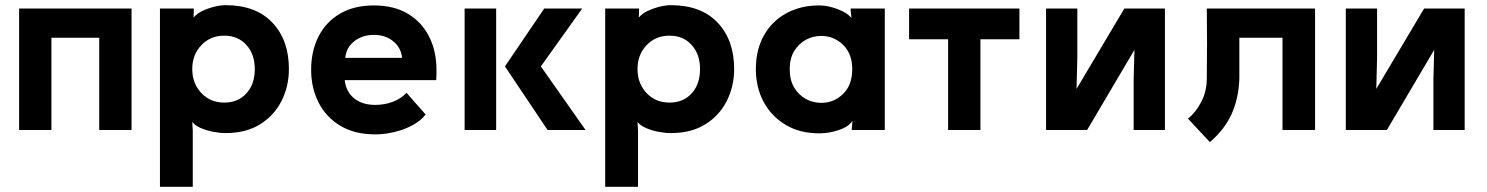

<svg xmlns="http://www.w3.org/2000/svg" viewBox="-20 -503 5753 743"><path d="M179 -357V0H54V-470H489V0H364V-357Z M853 -483Q970 -483 1034 -415.5Q1098 -348 1098 -236Q1098 -169 1069.5 -112.5Q1041 -56 986.5 -22Q932 12 853 12Q831 12 805 7Q779 2 757 -7.5Q735 -17 724 -31L726 3V220H599V-470H730V-462L729 -435Q741 -450 763 -460.5Q785 -471 809.5 -477Q834 -483 853 -483ZM848 -106Q901 -106 933.5 -141.5Q966 -177 966 -236Q966 -293 933.5 -329Q901 -365 848 -365Q794 -365 759 -328Q724 -291 724 -236Q724 -180 759 -143Q794 -106 848 -106Z M1553 -144 1627 -60Q1609 -36 1576.5 -18.5Q1544 -1 1506 8Q1468 17 1432 17Q1353 17 1297.5 -16Q1242 -49 1213 -106Q1184 -163 1184 -233Q1184 -305 1212.5 -361.5Q1241 -418 1295.5 -450Q1350 -482 1427 -482Q1504 -482 1558 -450Q1612 -418 1640.5 -361.5Q1669 -305 1669 -233Q1669 -221 1669 -212.5Q1669 -204 1668 -193H1314Q1319 -148 1350.5 -122.5Q1382 -97 1432 -97Q1468 -97 1500 -109Q1532 -121 1553 -144ZM1316 -279H1536Q1532 -319 1501.5 -343.5Q1471 -368 1427 -368Q1382 -368 1351 -343.5Q1320 -319 1316 -279Z M1778 -470H1900V0H1778ZM1934 -246 2086 -470H2233L2073 -246L2246 0H2099Z M2576 -483Q2693 -483 2757 -415.5Q2821 -348 2821 -236Q2821 -169 2792.5 -112.5Q2764 -56 2709.5 -22Q2655 12 2576 12Q2554 12 2528 7Q2502 2 2480 -7.5Q2458 -17 2447 -31L2449 3V220H2322V-470H2453V-462L2452 -435Q2464 -450 2486 -460.5Q2508 -471 2532.5 -477Q2557 -483 2576 -483ZM2571 -106Q2624 -106 2656.5 -141.5Q2689 -177 2689 -236Q2689 -293 2656.5 -329Q2624 -365 2571 -365Q2517 -365 2482 -328Q2447 -291 2447 -236Q2447 -180 2482 -143Q2517 -106 2571 -106Z M3150 -482Q3184 -482 3222 -467.5Q3260 -453 3275 -433L3272 -461V-470H3404V0H3276V-5L3279 -35Q3263 -12 3225.5 0.5Q3188 13 3150 13Q3075 13 3020 -20Q2965 -53 2935 -109Q2905 -165 2905 -235Q2905 -311 2936.5 -366.5Q2968 -422 3023.5 -452Q3079 -482 3150 -482ZM3158 -105Q3207 -105 3242.5 -139.5Q3278 -174 3278 -235Q3278 -295 3242.5 -329.5Q3207 -364 3158 -364Q3126 -364 3098.5 -349Q3071 -334 3053.5 -305.5Q3036 -277 3036 -235Q3036 -193 3053.5 -164Q3071 -135 3098.5 -120Q3126 -105 3158 -105Z M3774 0H3649V-351H3498V-470H3925V-351H3774Z M4488 -470V0H4367V-197L4370 -310L4187 0H4028V-470H4149V-280L4146 -159L4331 -470Z M4776 -357Q4776 -318 4776 -276.5Q4776 -235 4776 -200Q4774 -126 4747.5 -65Q4721 -4 4662 47L4577 -44Q4605 -65 4627.5 -106.5Q4650 -148 4650 -200Q4652 -335 4650 -470H5069V0H4943V-357Z M5648 -470V0H5527V-197L5530 -310L5347 0H5188V-470H5309V-280L5306 -159L5491 -470Z"/></svg>

Font: Kreadon
Style: Bold
Weight: 700
Designer: Reiya WATANABE
Foundry: StudioGnu
Version: Version 1.003; ttfautohint (v1.8.4.7-5d5b);gftools[0.9.32]